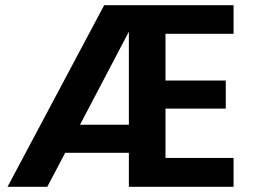

<svg xmlns="http://www.w3.org/2000/svg" viewBox="-20 -719 977 739"><path d="M288 -239H476V-597ZM617 -589V-409H849V-301H617V-111H879V0H476V-131H231L162 0H9L381 -699H879V-589Z"/></svg>

Font: SVN-Poppins SemiBold
Style: Regular
Weight: 600
Designer: Ninad Kale (Devanagari), Jonny Pinhorn (Latin)
Foundry: Indian Type Foundry
Version: Version 3.002 2017